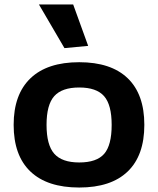

<svg xmlns="http://www.w3.org/2000/svg" viewBox="-20 -828 707 858"><path d="M334 10Q191 10 116 -61.5Q41 -133 41 -270Q41 -406 116 -478Q191 -550 334 -550Q476 -550 550.5 -478.5Q625 -407 625 -270Q625 -133 550.5 -61.5Q476 10 334 10ZM334 -102Q412 -102 445.5 -140.5Q479 -179 479 -270Q479 -360 445 -398.5Q411 -437 334 -437Q257 -437 222.5 -398.5Q188 -360 188 -270Q188 -180 222.5 -141Q257 -102 334 -102ZM268 -613 154 -808H307L374 -623Z"/></svg>

Font: Encode Sans Wide
Style: SemiBold
Weight: 600
Designer: Pablo Impallari, Andres Torresi
Foundry: Pablo Impallari, Andres Torresi
Version: Version 1.000; ttfautohint (v1.00) -l 8 -r 50 -G 200 -x 14 -